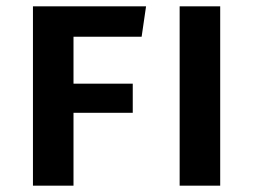

<svg xmlns="http://www.w3.org/2000/svg" viewBox="-20 -586 798 606"><path d="M212 -470V-322H399V-230H212V0H84V-566H441L427 -470ZM547 0V-566H675V0Z"/></svg>

Font: Qnwhxotralxmqkhsjrfbfhwcoqn
Style: Regular
Weight: 500
Designer: Carrois Corporate & Edenspiekermann
Foundry: Carrois Corporate GbR & Edenspiekermann AG
Version: Version 2.001